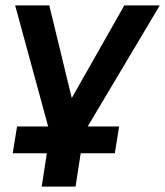

<svg xmlns="http://www.w3.org/2000/svg" viewBox="-20 -509 610 709"><path d="M134 180 153 57H27L43 -42H171L166 -12L36 -489H162L254 -110H224L439 -489H570L289 -17L292 -42H420L404 57H278L259 180Z"/></svg>

Font: Nunito Sans 12pt ExtraLight
Style: Italic
Weight: 200
Italic angle: -9°
Designer: Vernon Adams
Foundry: Vernon Adams
Version: Version 3.101;gftools[0.9.27]